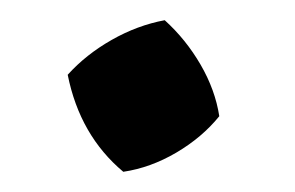

<svg xmlns="http://www.w3.org/2000/svg" viewBox="-20 -369 292 190"><path d="M102 -199Q59 -235 47 -295Q65 -315 90.5 -329.5Q116 -344 143 -349Q164 -330 178.5 -305Q193 -280 197 -254Q180 -233 154.5 -218Q129 -203 102 -199Z"/></svg>

Font: Piazzolla SemiBold
Style: Regular
Weight: 600
Designer: Juan Pablo del Peral
Foundry: Huerta Tipografica
Version: Version 1.330